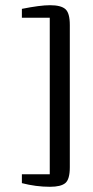

<svg xmlns="http://www.w3.org/2000/svg" viewBox="-20 -616 356 737"><path d="M248 -520V26Q248 72 231 86.5Q214 101 172 101Q118 101 64 87V53H171V-548H64V-582Q134 -596 172 -596Q214 -596 231 -581Q248 -566 248 -520Z"/></svg>

Font: Aikya Medium
Style: Regular
Weight: 500
Designer: Neelakash Kshetrimayum (Latin subset based on Merriweather by Eben Sorkin)
Foundry: Brand New Type
Version: Version 1.00 b005